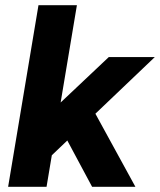

<svg xmlns="http://www.w3.org/2000/svg" viewBox="-20 -720 617 740"><path d="M128.3 -700H276.4L159.4 0H11.3ZM101 -218.6 399.2 -500H576.6L174.8 -116.9ZM212.4 -228.9 321.4 -329.7 501.9 0H335Z"/></svg>

Font: Oak Sans Light Italic
Style: Regular
Weight: 400
Italic angle: -9.5°
Foundry: Erik Kennedy, Walven
Version: Version 1.000;Glyphs 3.1.2 (3151)